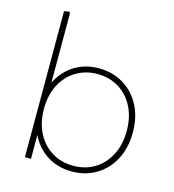

<svg xmlns="http://www.w3.org/2000/svg" viewBox="-109 -815 829 914"><g transform="rotate(15 305.5 -358.0)"><path d="M327 8Q269 8 223 -15.5Q177 -39 146.5 -81Q116 -123 104 -181V-311Q116 -369 146.5 -411Q177 -453 223 -476.5Q269 -500 327 -500Q395 -500 448 -468Q501 -436 531 -379Q561 -322 561 -246Q561 -171 531 -113.5Q501 -56 448 -24Q395 8 327 8ZM95 0V-720L122 -724L125 -716V-327L111 -246L125 -165V0ZM327 -20Q387 -20 433 -48.5Q479 -77 505 -128Q531 -179 531 -246Q531 -314 505 -364.5Q479 -415 433 -443.5Q387 -472 327 -472Q268 -472 221.5 -443.5Q175 -415 149 -364.5Q123 -314 123 -246Q123 -179 149 -128Q175 -77 221.5 -48.5Q268 -20 327 -20Z"/></g></svg>

Font: Fustat ExtraLight
Style: Regular
Weight: 250
Designer: Mohamed Gaber, Khaled Hosny, Laura Garcia Mut
Foundry: Kief Type Foundry, Alif Type Foundry, Hard Type Foundry
Version: Version 1.007